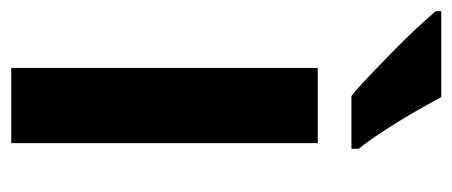

<svg xmlns="http://www.w3.org/2000/svg" viewBox="-287 -554 806 342"><g transform="rotate(90 116.0 -383.0)"><path d="M200 0H66V-546H200ZM118 -766Q129 -745 145.5 -716.5Q162 -688 179.5 -661.5Q197 -635 210 -619V-606H116Q101 -618 80 -638Q59 -658 36.5 -680Q14 -702 -5 -722.5Q-24 -743 -35 -756V-766Z"/></g></svg>

Font: Noto Sans Malayalam Condensed
Style: Bold
Weight: 700
Width: 3
Designer: Jelle Bosma - Monotype Design Team
Foundry: Monotype Imaging Inc.
Version: Version 2.104; ttfautohint (v1.8.4.7-5d5b)